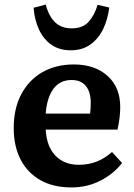

<svg xmlns="http://www.w3.org/2000/svg" viewBox="-20 -806 587 840"><path d="M293 14Q213 14 156.5 -18Q100 -50 70 -108.5Q40 -167 40 -245Q40 -332 73.5 -394.5Q107 -457 166 -490.5Q225 -524 303 -524Q395 -524 450.5 -474Q506 -424 506 -338Q506 -291 494 -239H180Q184 -165 222.5 -125Q261 -85 325 -85Q368 -85 404 -99.5Q440 -114 470 -141L514 -93Q477 -45 419 -15.5Q361 14 293 14ZM180 -309H374Q377 -330 377 -356Q377 -404 355.5 -430Q334 -456 293 -456Q242 -456 213.5 -417Q185 -378 180 -309ZM290 -586Q239 -586 204.5 -610.5Q170 -635 150.5 -677Q131 -719 127 -772L180 -786Q194 -734 221.5 -708Q249 -682 294 -682Q342 -682 368 -711Q394 -740 407 -785L458 -773Q452 -723 432 -680.5Q412 -638 376.5 -612Q341 -586 290 -586Z"/></svg>

Font: Literata SemiBold
Style: Regular
Weight: 600
Designer: Latin by Veronika Burian and Jose Scaglione. Greek by Irene Vlachou. Cyrillic by Vera Evstafieva.
Foundry: TypeTogether
Version: Version 3.103; ttfautohint (v1.8.4.7-5d5b);gftools[0.9.29]